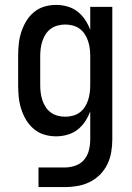

<svg xmlns="http://www.w3.org/2000/svg" viewBox="-20 -548 540 783"><path d="M137 215V135H244Q266 135 287.5 127.5Q309 120 323 103.5Q337 87 342.5 65Q348 43 348 21V-94Q340 -72 327 -52.5Q314 -33 296 -19Q278 -5 255 1.5Q232 8 209 8Q184 8 160.5 1Q137 -6 118 -22Q99 -38 86.5 -59Q74 -80 66.5 -103.5Q59 -127 56.5 -151.5Q54 -176 54 -200V-320Q54 -344 56.5 -368.5Q59 -393 66.5 -416.5Q74 -440 86.5 -461Q99 -482 118 -498Q137 -514 160.5 -521Q184 -528 209 -528Q232 -528 255 -521.5Q278 -515 296 -501Q314 -487 327 -467.5Q340 -448 348 -426V-520H438V21Q438 47 433.5 73Q429 99 417.5 122.5Q406 146 387.5 164.5Q369 183 345.5 194.5Q322 206 296 210.5Q270 215 244 215ZM246 -72Q261 -72 276.5 -76Q292 -80 304.5 -89Q317 -98 325.5 -111Q334 -124 339 -139Q344 -154 346 -169.5Q348 -185 348 -200V-320Q348 -335 346 -350.5Q344 -366 339 -381Q334 -396 325.5 -409Q317 -422 304.5 -431Q292 -440 276.5 -444Q261 -448 246 -448Q231 -448 215.5 -444Q200 -440 187.5 -431Q175 -422 166.5 -409Q158 -396 153 -381Q148 -366 146 -350.5Q144 -335 144 -320V-200Q144 -185 146 -169.5Q148 -154 153 -139Q158 -124 166.5 -111Q175 -98 187.5 -89Q200 -80 215.5 -76Q231 -72 246 -72Z"/></svg>

Font: Iosevka Custom Medium
Style: Regular
Weight: 500
Monospace: yes
Designer: Belleve Invis
Foundry: Belleve Invis
Version: Version 32.5.0; ttfautohint (v1.8.4)